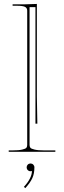

<svg xmlns="http://www.w3.org/2000/svg" viewBox="-20 -782 330 989"><path d="M157.2 80.1Q157.2 112.3 146.5 135.7Q135.7 159.2 110.4 187L103 180.7Q144.5 135.3 144.5 98.6H144Q141.1 100.1 137.2 100.1Q128.9 100.1 123 94.2Q117.2 88.4 117.2 80.1Q117.2 71.8 123 65.9Q128.9 60.1 137.2 60.1Q145.5 60.1 151.4 65.9Q157.2 71.8 157.2 80.1ZM24.9 0V-7.3H44.9Q77.1 -7.3 94.5 -11.5Q111.8 -15.6 116 -21Q120.1 -26.4 120.1 -35.2V-727.5Q120.1 -741.2 108.4 -746.8Q96.7 -752.4 67.4 -752.4H44.9V-759.8H109.9L169.9 -761.7V-284.7L172.4 -145H162.6V-745.1H132.3V-35.2Q132.3 -26.4 136.5 -21Q140.6 -15.6 158 -11.5Q175.3 -7.3 207.5 -7.3H265.1V0Z"/></svg>

Font: ZnikomitNo25
Style: Regular
Weight: 100
Designer: gluk
Foundry: gluk
Version: Version 0.56